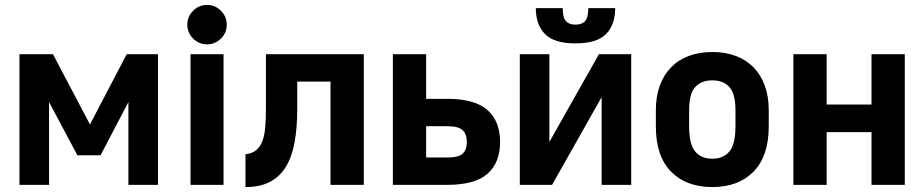

<svg xmlns="http://www.w3.org/2000/svg" viewBox="-20 -750 3750 779"><path d="M59 -530H195L345 -245L494 -530H621V0H501V-336L388 -120H294L179 -336V0H59Z M753 -530H887V0H753ZM819.8 -570Q787 -570 763.5 -593.7Q740 -617.3 740 -650.2Q740 -683 763.7 -706.5Q787.3 -730 820.2 -730Q853 -730 876.5 -706.3Q900 -682.7 900 -649.8Q900 -617 876.3 -593.5Q852.7 -570 819.8 -570Z M976 -124Q1002 -127 1018.5 -140Q1035 -153 1044 -176Q1053 -199 1056 -232.5Q1059 -266 1059 -309V-530H1456V0H1321V-419H1186V-309Q1186 -231 1175 -171.5Q1164 -112 1139 -72Q1114 -32 1074 -11.5Q1034 9 976 9Z M1574 -530H1709V-349H1795Q1907 -349 1958 -303.4Q2009 -257.8 2009 -174Q2009 -90 1958 -45Q1907 0 1794.9 0H1574ZM1794.9 -111Q1840 -111 1857 -126.5Q1874 -142 1874 -173.6Q1874 -206 1856.9 -222Q1839.7 -238 1794.7 -238H1709V-111Z M2089 -530H2209V-174L2410 -530H2541V0H2421V-356L2220 0H2089ZM2315 -574Q2228 -574 2191 -612Q2154 -650 2154 -717H2263Q2263 -679 2276 -664.5Q2289 -650 2314.6 -650Q2341 -650 2354 -664.5Q2367 -679 2367 -717H2476Q2476 -650 2439 -612Q2402 -574 2315 -574Z M2870 9Q2764 9 2702.5 -53.8Q2641 -116.6 2641 -237V-303Q2641 -358.6 2657 -402.4Q2673.1 -446.2 2702.5 -476.6Q2732 -507 2774.5 -523Q2817 -539 2870 -539Q2923.1 -539 2965.5 -523Q3008 -507 3037.5 -476.6Q3066.9 -446.2 3083 -402.4Q3099 -358.6 3099 -303V-237Q3099 -116.6 3037.5 -53.8Q2976 9 2870 9ZM2870 -106Q2915 -106 2939.5 -135.5Q2964 -165 2964 -237V-303Q2964 -369 2939.5 -396.5Q2915 -424 2870 -424Q2825 -424 2800.5 -396.5Q2776 -369 2776 -303V-237Q2776 -165 2800.5 -135.5Q2825 -106 2870 -106Z M3199 -530H3334V-326H3516V-530H3651V0H3516V-214H3334V0H3199Z"/></svg>

Font: Golos UI VF
Style: Regular
Weight: 400
Designer: A.Korolkova, Vitaly Kuzmin
Foundry: ParaType Ltd
Version: Version 2.000